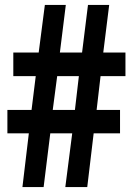

<svg xmlns="http://www.w3.org/2000/svg" viewBox="-20 -759 540 779"><path d="M71 0H157L184 -218H273L245 0H334L360 -218H467V-313H372L388 -450H489V-546H399L423 -739H337L313 -546H223L247 -739H162L137 -546H34V-450H125L108 -313H10V-218H97ZM194 -313 212 -450H300L284 -313Z"/></svg>

Font: Noto Sans Mono CJK JP Bold
Style: Regular
Weight: 700
Designer: Ryoko NISHIZUKA (kana & ideographs); Paul D. Hunt (Latin, Greek & Cyrillic); Wenlong ZHANG (bopomofo); Sandoll Communica
Foundry: Adobe Systems Incorporated
Version: Version 1.004;PS 1.004;hotconv 1.0.82;makeotf.lib2.5.63406